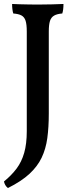

<svg xmlns="http://www.w3.org/2000/svg" viewBox="-20 -699 379 968"><path d="M226 -127Q226 -57 218.5 -2.5Q211 52 190 96Q169 140 128.5 177.5Q88 215 20 249Q12 243 7 234.5Q2 226 0 216Q38 185 63.5 151Q89 117 102 71.5Q115 26 115 -38V-540Q115 -576 109 -594.5Q103 -613 88.5 -621Q74 -629 47 -631Q44 -640 42.5 -652.5Q41 -665 41 -679Q57 -678 78.5 -677.5Q100 -677 124 -676.5Q148 -676 170 -676Q205 -676 242 -677Q279 -678 300 -679Q300 -664 298.5 -652Q297 -640 294 -631Q268 -629 253 -620.5Q238 -612 232 -593.5Q226 -575 226 -540Z"/></svg>

Font: Vollkorn Medium
Style: Regular
Weight: 500
Designer: Friedrich Althausen
Foundry: Friedrich Althausen
Version: Version 5.000